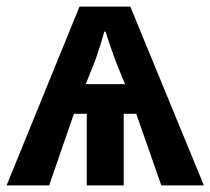

<svg xmlns="http://www.w3.org/2000/svg" viewBox="-21 -562 638 582"><path d="M374 -542 597 0H468L392 -217H354V0H242V-217H203L128 0H-1L220 -542ZM295 -466Q291 -450 284.5 -429.5Q278 -409 271.5 -390Q265 -371 260 -360L239 -307H358L337 -358Q332 -370 324.5 -390.5Q317 -411 310 -432Q303 -453 299 -466Z"/></svg>

Font: Noto Sans Display SemiBold
Style: Regular
Weight: 600
Designer: Monotype Design Team
Foundry: Monotype Imaging Inc.
Version: Version 2.003